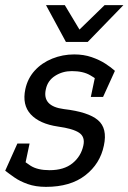

<svg xmlns="http://www.w3.org/2000/svg" viewBox="-23 -720 500 748"><path d="M156 8 170.2 -57Q226.3 -57 259.5 -84Q292.7 -111 301.7 -153Q309.2 -186.7 285.3 -202.8Q261.5 -218.8 202.7 -227L226 -295Q321 -284 358.6 -252Q396.2 -220 381.7 -153Q367.2 -82 309.3 -37Q251.5 8 156 8ZM266 -508 256.8 -443Q220.7 -443 191.8 -424.6Q162.8 -406.2 155.7 -372.7Q140.3 -306 226 -295L202.7 -227Q131.2 -237.5 96.9 -274.4Q62.7 -311.3 75.7 -372.7Q84.8 -414.8 112.4 -445.1Q140 -475.3 180.6 -491.7Q221.2 -508 266 -508ZM-2.7 -55 50.2 -109Q68.7 -92 95.9 -74.5Q123.2 -57 170.2 -57L156 8Q115.7 8 84.8 -3Q54 -14 32.7 -29Q11.3 -44 -2.7 -55ZM372.7 -395.3Q356.2 -410.5 328.5 -426.8Q300.8 -443 256.8 -443L266 -508Q303.2 -508 333.7 -497.5Q364.2 -487 387.2 -472.2Q410.3 -457.3 424.7 -444ZM92.2 -160.8 69.8 -55H-2.7L44.7 -160.8ZM330.8 -342.3 352.2 -443.8 424.7 -444 378.5 -342.3ZM237.2 -556.7 384.5 -700H457.8L318.8 -556.7ZM315.5 -556.7H233.8L156.2 -700H229.5Z"/></svg>

Font: Epunda Slab Light
Style: Italic
Weight: 300
Italic angle: -12°
Designer: Simon Atzbach
Foundry: typofactur
Version: Version 1.102